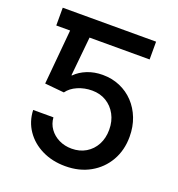

<svg xmlns="http://www.w3.org/2000/svg" viewBox="-133 -837 886 956"><g transform="rotate(20 310.0 -359.5)"><path d="M180.2 -727.5V-633.3H37.1V-727.5ZM317.9 9.8Q249 9.8 194.3 -17.1Q139.6 -43.9 107.4 -91.1Q75.2 -138.2 72.8 -198.7H180.2Q182.6 -165 201.4 -138.9Q220.2 -112.8 250.5 -97.9Q280.8 -83 317.9 -83Q360.4 -83 393.1 -102.5Q425.8 -122.1 444.1 -156.5Q462.4 -190.9 462.4 -235.4Q462.4 -280.3 443.6 -315.2Q424.8 -350.1 392.1 -370.1Q359.4 -390.1 316.4 -390.1Q275.9 -390.1 240.5 -374.8Q205.1 -359.4 186.5 -333L84 -342.8L119.1 -727.5H531.7V-633.3H213.4L192.9 -426.3H195.8Q220.7 -451.7 258.1 -466.6Q295.4 -481.4 339.4 -481.4Q388.7 -481.4 430.9 -463.4Q473.1 -445.3 504.2 -412.4Q535.2 -379.4 552.5 -335Q569.8 -290.5 569.8 -237.3Q569.8 -165.5 537.6 -109.6Q505.4 -53.7 448.7 -22Q392.1 9.8 317.9 9.8Z"/></g></svg>

Font: Inter 20pt Medium
Style: Regular
Weight: 500
Version: Version 4.001;git-66647c0bb